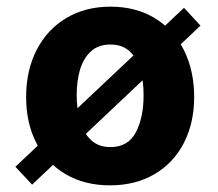

<svg xmlns="http://www.w3.org/2000/svg" viewBox="-20 -547 656 577"><path d="M76.5 7.8 26.2 -45.8 533 -523.5 582.5 -470ZM58.5 -255Q58.5 -335.4 90.2 -397.1Q122 -458.8 179.4 -492.9Q236.9 -527 311.8 -527Q388.6 -527 445.6 -492.2Q502.5 -457.4 533 -395.8Q563.5 -334.2 563.5 -255.5Q563.5 -177.9 532.8 -117.8Q502.1 -57.8 444.8 -23.9Q387.4 10 310.8 10Q234.2 10 177.1 -23.6Q119.9 -57.2 89.2 -117.4Q58.5 -177.5 58.5 -255ZM411.5 -260.8Q411.5 -303 402.1 -336.9Q392.6 -370.8 370.4 -392Q348.1 -413.2 311.8 -413.2Q274.9 -413.2 252.4 -391.9Q230 -370.6 220.2 -336.8Q210.5 -302.9 210.5 -260.8Q210.5 -218.8 220.2 -184Q230 -149.2 252.5 -127.1Q275 -105 312 -105Q365.1 -105 388.3 -149.5Q411.5 -194 411.5 -260.8Z"/></svg>

Font: Public Sans VF
Style: Regular
Weight: 400
Designer: Pablo Impallari, Rodrigo Fuenzalida (Modified by Dan O. Williams and USWDS)
Version: Version 1.003